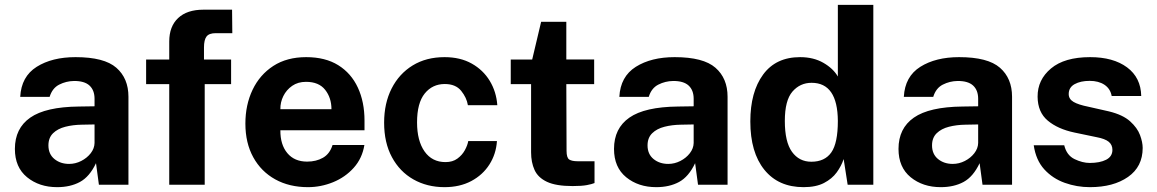

<svg xmlns="http://www.w3.org/2000/svg" viewBox="-20 -763 4778 793"><path d="M216 10Q142 10 91.8 -31Q41.5 -72 41.5 -148Q41.5 -233 105 -277.2Q168.5 -321.5 305.5 -323L370.5 -324V-355Q370.5 -390.5 349.5 -409.8Q328.5 -429 285 -428.5Q253 -428 224.5 -413.5Q196 -399 185 -363H63.5Q68 -447 131.5 -487Q195 -527 292 -527Q410.5 -527 460.5 -483.2Q510.5 -439.5 510.5 -363.5V0H388.5L376.5 -89Q350 -33 310.2 -11.5Q270.5 10 216 10ZM265.5 -86Q291.5 -86 315.5 -98.2Q339.5 -110.5 354.8 -130.2Q370 -150 370.5 -172.5V-249L318 -248Q281.5 -247.5 250 -239.5Q218.5 -231.5 199.2 -212.8Q180 -194 180 -162.5Q180 -126.5 204.8 -106.2Q229.5 -86 265.5 -86Z M934.5 -517V-415.5H825.5V0H679V-415.5H583.5V-517H679V-591.5Q679 -654 715.8 -688.5Q752.5 -723 820 -723H938.5L939.5 -626H871Q843.5 -626 833 -612.2Q822.5 -598.5 822.5 -567V-517Z M1138 -225Q1137.5 -165.5 1166.8 -130.5Q1196 -95.5 1248.5 -95.5Q1286 -95.5 1314 -111.5Q1342 -127.5 1353.5 -164H1485Q1476 -109 1441 -70Q1406 -31 1355.8 -10.5Q1305.5 10 1252 10Q1175 10 1116.8 -22.2Q1058.5 -54.5 1026 -113.5Q993.5 -172.5 993.5 -252.5Q993.5 -330 1023.2 -392.2Q1053 -454.5 1109 -490.8Q1165 -527 1244.5 -527Q1323.5 -527 1377 -493.8Q1430.5 -460.5 1458 -401.2Q1485.5 -342 1485.5 -264.5V-225ZM1138 -312H1349Q1349 -359 1323 -392Q1297 -425 1244 -425Q1210.5 -425 1186.8 -408.5Q1163 -392 1150.2 -366.2Q1137.5 -340.5 1138 -312Z M1816 -527Q1881 -527 1928.2 -500.5Q1975.5 -474 2002.8 -429Q2030 -384 2034 -328.5H1912.5Q1907.5 -359.5 1884.8 -387.8Q1862 -416 1817 -416Q1766 -416 1734.2 -376.8Q1702.5 -337.5 1702.5 -257.5Q1702.5 -181.5 1733.5 -137.5Q1764.5 -93.5 1820 -93.5Q1849.5 -93.5 1869.2 -108Q1889 -122.5 1900 -142.8Q1911 -163 1914 -180.5H2032.5Q2029 -127 2001.5 -83.8Q1974 -40.5 1926.5 -15.2Q1879 10 1816 10Q1744 10 1687.5 -22Q1631 -54 1598.8 -113.8Q1566.5 -173.5 1566.5 -256.5Q1566.5 -336.5 1597.5 -397.5Q1628.5 -458.5 1684.5 -492.8Q1740.5 -527 1816 -527Z M2434 -415.5H2319L2320 -140Q2320 -111.5 2331 -104.2Q2342 -97 2366 -97H2435.5V-7Q2425 -2.5 2403.8 1.5Q2382.5 5.5 2345 5.5Q2276.5 5.5 2239.2 -12Q2202 -29.5 2187.8 -61Q2173.5 -92.5 2173.5 -134V-415.5H2089.5V-517H2178L2215 -673H2319V-517.5H2434Z M2690.5 10Q2616.5 10 2566.2 -31Q2516 -72 2516 -148Q2516 -233 2579.5 -277.2Q2643 -321.5 2780 -323L2845 -324V-355Q2845 -390.5 2824 -409.8Q2803 -429 2759.5 -428.5Q2727.5 -428 2699 -413.5Q2670.5 -399 2659.5 -363H2538Q2542.5 -447 2606 -487Q2669.5 -527 2766.5 -527Q2885 -527 2935 -483.2Q2985 -439.5 2985 -363.5V0H2863L2851 -89Q2824.5 -33 2784.8 -11.5Q2745 10 2690.5 10ZM2740 -86Q2766 -86 2790 -98.2Q2814 -110.5 2829.2 -130.2Q2844.5 -150 2845 -172.5V-249L2792.5 -248Q2756 -247.5 2724.5 -239.5Q2693 -231.5 2673.8 -212.8Q2654.5 -194 2654.5 -162.5Q2654.5 -126.5 2679.2 -106.2Q2704 -86 2740 -86Z M3299 10Q3195 10 3137 -61.8Q3079 -133.5 3079 -261.5Q3079 -383 3131.8 -455Q3184.5 -527 3284.5 -527Q3340 -527 3380.8 -503.5Q3421.5 -480 3440.5 -447V-743H3587V0H3481L3464.5 -106Q3455 -77.5 3435.8 -51Q3416.5 -24.5 3383.2 -7.2Q3350 10 3299 10ZM3331 -95Q3386.5 -95 3413.5 -133.5Q3440.5 -172 3440.5 -263.5Q3439.5 -421 3332 -421Q3284.5 -421 3253 -384.8Q3221.5 -348.5 3221.5 -263.5Q3221.5 -177 3251 -136Q3280.5 -95 3331 -95Z M3865.5 10Q3791.5 10 3741.2 -31Q3691 -72 3691 -148Q3691 -233 3754.5 -277.2Q3818 -321.5 3955 -323L4020 -324V-355Q4020 -390.5 3999 -409.8Q3978 -429 3934.5 -428.5Q3902.5 -428 3874 -413.5Q3845.5 -399 3834.5 -363H3713Q3717.5 -447 3781 -487Q3844.5 -527 3941.5 -527Q4060 -527 4110 -483.2Q4160 -439.5 4160 -363.5V0H4038L4026 -89Q3999.5 -33 3959.8 -11.5Q3920 10 3865.5 10ZM3915 -86Q3941 -86 3965 -98.2Q3989 -110.5 4004.2 -130.2Q4019.5 -150 4020 -172.5V-249L3967.5 -248Q3931 -247.5 3899.5 -239.5Q3868 -231.5 3848.8 -212.8Q3829.5 -194 3829.5 -162.5Q3829.5 -126.5 3854.2 -106.2Q3879 -86 3915 -86Z M4481.5 10Q4427.5 10 4377.8 -7.8Q4328 -25.5 4293.2 -63.5Q4258.5 -101.5 4249.5 -163H4375.5Q4385.5 -121.5 4418.2 -105.8Q4451 -90 4481 -90Q4522.5 -90 4548.5 -103.2Q4574.5 -116.5 4574.5 -144Q4574.5 -165 4559.2 -177.5Q4544 -190 4509 -196.5L4418 -215.5Q4349 -230 4307.5 -264.8Q4266 -299.5 4265.5 -363.5Q4265 -433.5 4320.8 -480.2Q4376.5 -527 4482.5 -527Q4578 -527 4635 -484.8Q4692 -442.5 4693.5 -366.5H4571.5Q4566 -396.5 4541.8 -412.8Q4517.5 -429 4480.5 -429Q4443 -429 4418.5 -415.5Q4394 -402 4394 -374.5Q4394 -354 4413.8 -342.2Q4433.5 -330.5 4476 -322L4560 -303Q4617.5 -289 4647.5 -262Q4677.5 -235 4688.5 -205.2Q4699.5 -175.5 4699.5 -152Q4699.5 -74.5 4639 -32.2Q4578.5 10 4481.5 10Z"/></svg>

Font: Public Sans
Style: Bold
Weight: 700
Designer: The Public Sans project authors (U.S. Web Design System). Libre Franklin designed by Pablo Impallari and Rodrigo Fuenzal
Version: Version 1.008; ttfautohint (v1.8.1) -l 8 -r 50 -G 200 -x 14 